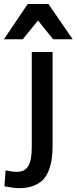

<svg xmlns="http://www.w3.org/2000/svg" viewBox="-72 -766 391 978"><path d="M27.3 192.4Q-1.5 192.4 -49.3 183.1L-43.5 101.6Q-9.3 109.4 12.7 109.4Q32.2 109.4 46.9 102.8Q61.5 96.2 71 81.3Q80.6 66.4 85.2 42.5Q89.8 18.6 89.8 -15.6V-501H195.8V-26.9Q195.8 10.3 192.1 39.6Q188.5 68.8 177.7 98.6Q166.5 128.9 148.9 147.9Q130.9 167.5 99.9 179.9Q68.8 192.4 27.3 192.4ZM-52.2 -565.9 69.3 -745.6H174.8L298.3 -565.9H198.7L121.6 -661.6L43.9 -565.9Z"/></svg>

Font: Ride Light
Style: Bold
Weight: 600
Version: Version 3.000